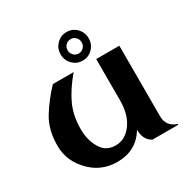

<svg xmlns="http://www.w3.org/2000/svg" viewBox="-171 -895 1027 1053"><g transform="rotate(-30 343.0 -368.5)"><path d="M502.9 0Q456.1 -23.9 456.1 -89.8Q397 9.8 275.9 9.8Q181.6 9.8 114.7 -52.7Q34.2 -128.4 34.2 -230Q34.2 -331.1 76.2 -400.4Q119.1 -471.2 181.6 -537.1H313.5Q251.5 -465.8 218.8 -392.6Q190.4 -329.1 190.4 -245.6Q190.4 -169.4 226.6 -116.7Q256.3 -73.2 313 -73.2Q369.1 -73.2 408.7 -121.1Q456.1 -178.7 456.1 -274.4V-537.1H602.5V-89.8Q602.5 -26.4 666 -4.9V0ZM420.2 -689Q407.2 -702.1 388.7 -702.1Q370.1 -702.1 357.2 -689Q344.2 -675.8 344.2 -656.7Q344.2 -637.7 357.2 -624.5Q370.1 -611.3 388.7 -611.3Q407.2 -611.3 420.2 -624.5Q433.1 -637.7 433.1 -656.7Q433.1 -675.8 420.2 -689ZM325.7 -720.7Q351.6 -747.1 388.7 -747.1Q425.8 -747.1 451.7 -720.7Q477.5 -694.3 477.5 -656.7Q477.5 -619.1 451.7 -592.8Q425.8 -566.4 388.7 -566.4Q351.6 -566.4 325.7 -592.8Q299.8 -619.1 299.8 -656.7Q299.8 -694.3 325.7 -720.7Z"/></g></svg>

Font: Berenika
Style: Bold
Weight: 700
Designer: Wojciech Kalinowski "wmk69" (wmk69@o2.pl)
Foundry: Wojciech Kalinowski "wmk69" (wmk69@o2.pl)
Version: Version 3.1.0; 2021-05-14